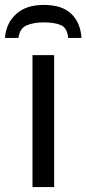

<svg xmlns="http://www.w3.org/2000/svg" viewBox="-47 -760 351 780"><path d="M173 0H85V-536H173ZM131 -740Q205 -740 242.5 -704Q280 -668 284 -606H230Q226 -647 200.5 -658Q175 -669 129 -669Q90 -669 61.5 -657Q33 -645 28 -606H-27Q-22 -666 18.5 -703Q59 -740 131 -740Z"/></svg>

Font: Noto IKEA Latin
Style: Regular
Weight: 400
Designer: Monotype Design Team
Foundry: Monotype Imaging Inc.
Version: Version 1.0